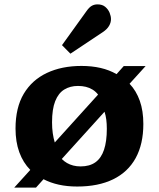

<svg xmlns="http://www.w3.org/2000/svg" viewBox="-20 -839 725 878"><path d="M45 19 118.5 -62Q85.5 -95.5 68.2 -143Q51 -190.5 51 -251Q51 -347 88.7 -410.3Q126.5 -473.5 194.5 -505.5Q262.5 -537.5 352.5 -537.5Q399.5 -537.5 439.8 -528.3Q480 -519 513 -500L546 -537H646L572.5 -456Q603 -424 619.3 -378Q635.5 -332 635.5 -272Q635.5 -180 600.3 -116Q565 -52 497.3 -19Q429.5 14 333 14Q287.5 14 249 5.5Q210.5 -3 179 -19.5L144.5 19ZM348.5 -78Q390 -78 416.5 -97Q443 -116 455.7 -154.3Q468.5 -192.5 468.5 -250Q468.5 -273 466 -292.2Q463.5 -311.5 458 -328L262.5 -112Q273.5 -101 286.5 -93.5Q299.5 -86 315 -82Q330.5 -78 348.5 -78ZM230.5 -187.5 428.5 -406.5Q417.5 -420.5 403.3 -429.2Q389 -438 372.5 -442Q356 -446 336.5 -446Q300.5 -446 273.8 -429.5Q247 -413 232.5 -376.5Q218 -340 218 -279.5Q218 -252.5 221.3 -229.8Q224.5 -207 230.5 -187.5ZM302 -593.5 263.5 -632.5 375 -787.5Q388 -806 399.8 -812.5Q411.5 -819 426 -819Q448 -819 461.5 -807.5Q475 -796 481.3 -780.5Q487.5 -765 487.5 -751.5Q487.5 -735.5 478.5 -720.3Q469.5 -705 450 -692Z"/></svg>

Font: Literata Variable Black
Style: Regular
Weight: 900
Designer: Latin by Veronika Burian and Jose Scaglione. Greek by Irene Vlachou. Cyrillic by Vera Evstafieva.
Foundry: TypeTogether
Version: Version 3.021